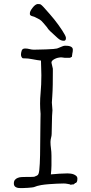

<svg xmlns="http://www.w3.org/2000/svg" viewBox="-20 -945 461 970"><path d="M131 -873Q131 -873 131 -877Q130 -887 144 -905Q158 -924 172 -925Q175 -925 176 -924Q178 -924 181 -924Q187 -925 210 -898Q231 -875 254 -847Q277 -818 294.5 -791Q312 -764 313 -755Q314 -740 304 -739Q287 -738 271 -753Q254 -768 234 -787Q224 -796 216 -809Q215 -811 199 -829Q190 -840 181 -846Q172 -851 160 -857Q153 -861 144 -863Q132 -866 131 -873ZM247 -598V-582Q247 -549 246.5 -517.5Q246 -486 244 -457Q243 -437 242 -427L245 -388Q244 -378 243 -358Q242 -337 242 -313.5Q242 -290 241 -268Q241 -260 238 -249Q237 -245 236 -239.5Q235 -234 235 -228Q235 -212 237.5 -195Q240 -178 240 -159V-109Q240 -96 239 -85.5Q238 -75 237 -64Q260 -66 280.5 -67.5Q301 -69 321 -69Q327 -69 336 -68Q345 -67 352.5 -64Q360 -61 365.5 -56Q371 -51 371 -42Q371 -20 359 -20L358 -18Q356 -17 355 -16Q352 -13 350 -13Q344 -14 340 -12Q338 -11 336 -12Q335 -13 332 -14Q329 -15 321 -16Q313 -18 301 -18Q286 -18 266.5 -17Q247 -16 226.5 -14.5Q206 -13 188 -10Q163 -5 158 -2Q152 1 141.5 2Q131 3 120 4Q109 5 98 5Q87 5 80 5Q67 5 58.5 -0.5Q50 -6 50 -18Q50 -30 55.5 -36.5Q61 -43 70 -46.5Q79 -50 89.5 -50.5Q100 -51 110 -51H131Q139 -52 143.5 -51.5Q148 -51 153 -52Q157 -53 167 -58Q173 -61 175 -68Q179 -78 181 -118.5Q183 -159 183 -209Q183 -233 183.5 -257Q184 -281 184 -303Q184 -325 184.5 -342.5Q185 -360 185 -370Q180 -422 185 -474Q189 -516 189 -565Q189 -585 188 -603Q187 -621 187 -639Q183 -639 168 -641.5Q153 -644 137 -647Q121 -650 108 -650Q95 -650 94 -651Q90 -654 88 -659Q86 -664 86 -669Q86 -678 89.5 -689Q93 -700 107 -700Q118 -700 129.5 -697Q141 -694 151 -694Q156 -694 174 -694.5Q192 -695 212.5 -695.5Q233 -696 249.5 -697.5Q266 -699 268 -700Q274 -702 278.5 -704Q283 -706 288 -708Q293 -710 298 -712Q303 -714 310 -714Q315 -714 321.5 -713.5Q328 -713 334 -711Q340 -709 344 -705Q348 -701 348 -694Q348 -684 345 -672V-670L344 -665V-663Q343 -662 343 -659V-656Q341 -659 336 -654Q335 -653 331 -653H307L292 -655H284Q280 -655 272 -653Q264 -651 257 -647.5Q250 -644 245 -639.5Q240 -635 240 -629V-628Z"/></svg>

Font: ToneOZ-Tsuipita-TC
Style: Tsuipita-TC
Weight: 400
Designer: :Jeffrey Xuan (Chih-Lin Hsuan)  :
Foundry: jeffreyx@gmail.com, cjkFonts.io
Version: Version 0.24071